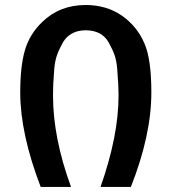

<svg xmlns="http://www.w3.org/2000/svg" viewBox="-20 -760 679 760"><path d="M579.1 -394Q579.1 -225.1 498 -20H377.9Q449.2 -222.2 449.2 -380.9Q449.2 -425.8 443.8 -488.8Q440.9 -521 433.3 -542.5Q425.8 -564 410.2 -591.8Q383.3 -640.1 318.8 -640.1Q287.6 -640.1 264.6 -627.2Q241.7 -614.3 229 -591.8Q213.4 -564 205.6 -541.7Q197.8 -519.5 194.8 -487.8Q189.9 -430.2 189.9 -380.9Q189.9 -214.4 261.2 -20H141.1Q60.1 -231 60.1 -394Q60.1 -497.1 78.4 -560.5Q96.7 -624 146 -671.9Q215.8 -740.2 318.8 -740.2Q401.9 -740.2 462.4 -698Q522.9 -655.8 551.8 -587.9Q579.1 -525.9 579.1 -394Z"/></svg>

Font: Miedinger*
Style: Bold
Weight: 700
Version: Version 001.000